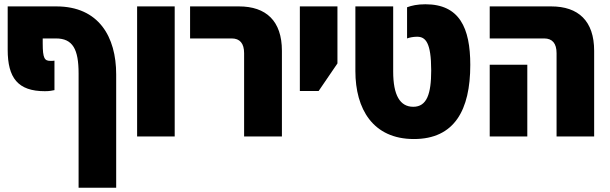

<svg xmlns="http://www.w3.org/2000/svg" viewBox="-20 -639 2857 899"><path d="M190 -212C215 -212 222 -215 235 -217V-355C229 -354 224 -354 216 -354C189 -354 180 -365 180 -436V-459H242C321 -459 348 -408 348 -295V240H524V-291C524 -466 443 -609 244 -609H16V-406C16 -274 64 -212 190 -212Z M622 0H798V-609H622Z M1123 0H1300V-401C1300 -541 1226 -609 1099 -609H870V-459H1065C1103 -459 1123 -436 1123 -390Z M1384 -213H1472L1560 -342V-609H1384Z M1918 12C2108 12 2182 -124 2182 -335C2182 -509 2131 -619 1972 -619C1934 -619 1908 -613 1886 -605V-459C1896 -463 1914 -467 1933 -467C1972 -467 1999 -441 1999 -309C1999 -200 1979 -139 1915 -139C1853 -139 1821 -193 1821 -304V-609H1644V-306C1644 -129 1726 12 1918 12Z M2586 0H2762V-401C2762 -541 2688 -609 2561 -609H2273V-459H2528C2566 -459 2586 -436 2586 -390ZM2273 0H2449V-336H2273Z"/></svg>

Font: Noto Sans Hebrew Condensed Black
Style: Regular
Weight: 900
Width: 3
Designer: Monotype Design Team
Foundry: Monotype Imaging Inc.
Version: Version 2.004